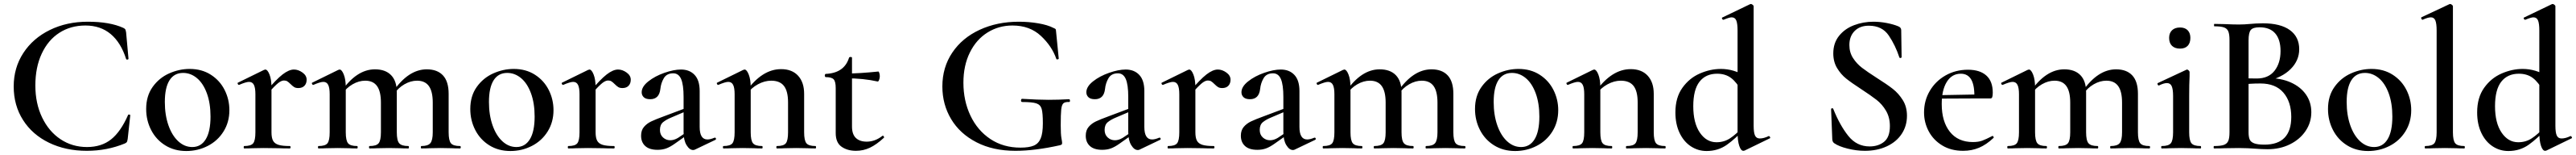

<svg xmlns="http://www.w3.org/2000/svg" viewBox="-20 -745 12971 778"><path d="M601 -605Q609 -601 611 -597.5Q613 -594 615 -582L627 -450Q627 -447 622 -446Q617 -445 615 -449Q589 -531 537.5 -574Q486 -617 410 -617Q336 -617 279 -580.5Q222 -544 190 -475.5Q158 -407 158 -316Q158 -226 192 -155.5Q226 -85 285 -46Q344 -7 418 -7Q491 -7 539.5 -45.5Q588 -84 625 -168Q626 -171 631 -170Q636 -169 636 -167L623 -48Q621 -36 619 -32.5Q617 -29 609 -25Q519 12 417 12Q311 12 227 -28.5Q143 -69 96 -142.5Q49 -216 49 -311Q49 -405 97.5 -479Q146 -553 231 -594.5Q316 -636 422 -636Q533 -636 601 -605Z M716 -198Q716 -263 748.5 -308.5Q781 -354 831.5 -376.5Q882 -399 935 -399Q996 -399 1041.5 -370Q1087 -341 1111 -293.5Q1135 -246 1135 -192Q1135 -132 1105.5 -85Q1076 -38 1026 -12.5Q976 13 918 13Q858 13 812 -15.5Q766 -44 741 -92.5Q716 -141 716 -198ZM1040 -160Q1040 -227 1021.5 -277Q1003 -327 971.5 -353Q940 -379 902 -379Q857 -379 833.5 -342Q810 -305 810 -233Q810 -168 828 -116.5Q846 -65 877.5 -36Q909 -7 948 -7Q992 -7 1016 -46Q1040 -85 1040 -160Z M1460 -396Q1482 -396 1503 -381Q1524 -366 1524 -345Q1524 -326 1513 -314.5Q1502 -303 1482 -303Q1469 -303 1461 -308Q1453 -313 1443 -323Q1434 -332 1427 -336.5Q1420 -341 1410 -341Q1397 -341 1380.5 -328Q1364 -315 1324 -271L1317 -283Q1371 -347 1403 -371.5Q1435 -396 1460 -396ZM1210 -12Q1244 -12 1255 -26Q1266 -40 1266 -81V-272Q1266 -304 1258.5 -319Q1251 -334 1234 -334Q1219 -334 1184 -319H1183Q1179 -319 1177 -324Q1175 -329 1178 -330L1309 -394Q1315 -396 1316 -396Q1327 -396 1337 -371Q1347 -346 1347 -306V-81Q1347 -53 1355 -38.5Q1363 -24 1382.5 -18Q1402 -12 1439 -12Q1443 -12 1443 -6Q1443 0 1439 0Q1405 0 1385 -1L1307 -2L1249 -1Q1235 0 1210 0Q1207 0 1207 -6Q1207 -12 1210 -12Z M2102 -12Q2135 -12 2147 -26.5Q2159 -41 2159 -81V-230Q2159 -286 2139.5 -313Q2120 -340 2080 -340Q2048 -340 2016.5 -322Q1985 -304 1964 -273L1959 -285Q2036 -397 2129 -397Q2182 -397 2210.5 -366.5Q2239 -336 2239 -274V-81Q2239 -40 2250.5 -26Q2262 -12 2296 -12Q2300 -12 2300 -6Q2300 0 2296 0Q2271 0 2256 -1L2199 -2L2142 -1Q2127 0 2102 0Q2099 0 2099 -6Q2099 -12 2102 -12ZM1841 -12Q1875 -12 1886.5 -26Q1898 -40 1898 -81V-230Q1898 -286 1878.5 -313Q1859 -340 1819 -340Q1787 -340 1755.5 -322Q1724 -304 1703 -273L1698 -285Q1775 -397 1868 -397Q1921 -397 1949.5 -367.5Q1978 -338 1978 -282V-81Q1978 -40 1990 -26Q2002 -12 2036 -12Q2039 -12 2039 -6Q2039 0 2036 0Q2010 0 1995 -1L1938 -2L1881 -1Q1866 0 1841 0Q1838 0 1838 -6Q1838 -12 1841 -12ZM1584 -12Q1618 -12 1629 -26Q1640 -40 1640 -81V-272Q1640 -304 1632.5 -319Q1625 -334 1608 -334Q1593 -334 1558 -319H1557Q1553 -319 1551 -324Q1549 -329 1552 -330L1683 -394Q1689 -396 1690 -396Q1701 -396 1711 -371Q1721 -346 1721 -306V-81Q1721 -40 1732.5 -26Q1744 -12 1778 -12Q1781 -12 1781 -6Q1781 0 1778 0Q1753 0 1738 -1L1681 -2L1623 -1Q1609 0 1584 0Q1581 0 1581 -6Q1581 -12 1584 -12Z M2348 -198Q2348 -263 2380.5 -308.5Q2413 -354 2463.5 -376.5Q2514 -399 2567 -399Q2628 -399 2673.5 -370Q2719 -341 2743 -293.5Q2767 -246 2767 -192Q2767 -132 2737.5 -85Q2708 -38 2658 -12.5Q2608 13 2550 13Q2490 13 2444 -15.5Q2398 -44 2373 -92.5Q2348 -141 2348 -198ZM2672 -160Q2672 -227 2653.5 -277Q2635 -327 2603.5 -353Q2572 -379 2534 -379Q2489 -379 2465.5 -342Q2442 -305 2442 -233Q2442 -168 2460 -116.5Q2478 -65 2509.5 -36Q2541 -7 2580 -7Q2624 -7 2648 -46Q2672 -85 2672 -160Z M3092 -396Q3114 -396 3135 -381Q3156 -366 3156 -345Q3156 -326 3145 -314.5Q3134 -303 3114 -303Q3101 -303 3093 -308Q3085 -313 3075 -323Q3066 -332 3059 -336.5Q3052 -341 3042 -341Q3029 -341 3012.5 -328Q2996 -315 2956 -271L2949 -283Q3003 -347 3035 -371.5Q3067 -396 3092 -396ZM2842 -12Q2876 -12 2887 -26Q2898 -40 2898 -81V-272Q2898 -304 2890.5 -319Q2883 -334 2866 -334Q2851 -334 2816 -319H2815Q2811 -319 2809 -324Q2807 -329 2810 -330L2941 -394Q2947 -396 2948 -396Q2959 -396 2969 -371Q2979 -346 2979 -306V-81Q2979 -53 2987 -38.5Q2995 -24 3014.5 -18Q3034 -12 3071 -12Q3075 -12 3075 -6Q3075 0 3071 0Q3037 0 3017 -1L2939 -2L2881 -1Q2867 0 2842 0Q2839 0 2839 -6Q2839 -12 2842 -12Z M3470 8Q3452 8 3437 -16.5Q3422 -41 3422 -82V-258Q3422 -320 3409.5 -348.5Q3397 -377 3370 -377Q3337 -377 3322.5 -352.5Q3308 -328 3305 -298Q3299 -247 3254 -247Q3232 -247 3221.5 -257Q3211 -267 3211 -282Q3211 -310 3244.5 -336.5Q3278 -363 3325.5 -379.5Q3373 -396 3409 -396Q3452 -396 3477.5 -369Q3503 -342 3503 -288V-108Q3503 -45 3542 -45Q3557 -45 3578 -54H3580Q3584 -54 3585 -49.5Q3586 -45 3582 -43L3479 6Q3475 8 3470 8ZM3208 -64Q3208 -91 3222.5 -108Q3237 -125 3259 -135.5Q3281 -146 3325 -162L3432 -202L3435 -187L3362 -156Q3335 -145 3319 -132Q3303 -119 3303 -93Q3303 -69 3318.5 -55Q3334 -41 3355 -41Q3374 -41 3394 -53L3448 -89L3449 -74L3378 -24Q3354 -7 3334.5 0Q3315 7 3291 7Q3250 7 3229 -12Q3208 -31 3208 -64Z M3892 -12Q3926 -12 3937 -26Q3948 -40 3948 -81V-231Q3948 -287 3927.5 -313.5Q3907 -340 3863 -340Q3830 -340 3796.5 -322Q3763 -304 3742 -274L3737 -286Q3817 -398 3913 -398Q3968 -398 3998.5 -365Q4029 -332 4029 -274V-81Q4029 -40 4040.5 -26Q4052 -12 4086 -12Q4089 -12 4089 -6Q4089 0 4086 0Q4061 0 4046 -1L3989 -2L3932 -1Q3917 0 3892 0Q3889 0 3889 -6Q3889 -12 3892 -12ZM3623 -12Q3657 -12 3668 -26Q3679 -40 3679 -81V-272Q3679 -304 3671.5 -319Q3664 -334 3647 -334Q3632 -334 3597 -319H3596Q3592 -319 3590 -324Q3588 -329 3591 -330L3722 -394Q3728 -396 3729 -396Q3740 -396 3750 -371Q3760 -346 3760 -306V-81Q3760 -40 3771.5 -26Q3783 -12 3817 -12Q3820 -12 3820 -6Q3820 0 3817 0Q3792 0 3777 -1L3720 -2L3662 -1Q3648 0 3623 0Q3620 0 3620 -6Q3620 -12 3623 -12Z M4188 -77V-303Q4188 -336 4177.5 -347Q4167 -358 4137 -358Q4136 -358 4134.5 -360.5Q4133 -363 4133 -366Q4133 -369 4134.5 -371.5Q4136 -374 4137 -374Q4231 -378 4255 -455Q4256 -459 4263 -459Q4270 -459 4270 -455V-110Q4270 -71 4289.5 -52.5Q4309 -34 4344 -34Q4386 -34 4423 -63L4425 -64Q4428 -64 4430.5 -59.5Q4433 -55 4430 -53Q4393 -19 4360 -3.5Q4327 12 4290 12Q4247 12 4217.5 -8.5Q4188 -29 4188 -77ZM4241 -352V-376Q4305 -376 4403 -386Q4405 -386 4407.5 -378.5Q4410 -371 4410 -362Q4410 -353 4406.5 -344Q4403 -335 4399 -336Q4327 -352 4241 -352Z M4725 -311Q4725 -407 4775 -481Q4825 -555 4913 -595.5Q5001 -636 5110 -636Q5160 -636 5207.5 -628Q5255 -620 5284 -605Q5294 -601 5295.5 -598.5Q5297 -596 5298 -582L5311 -451Q5311 -448 5305.5 -447Q5300 -446 5299 -449Q5277 -513 5221 -565Q5165 -617 5078 -617Q5009 -617 4952.5 -582Q4896 -547 4863.5 -481.5Q4831 -416 4831 -330Q4831 -239 4866.5 -164.5Q4902 -90 4967 -47Q5032 -4 5118 -4Q5161 -4 5185 -14Q5209 -24 5220 -50Q5231 -76 5231 -126Q5231 -178 5225 -198.5Q5219 -219 5198.5 -226Q5178 -233 5127 -233Q5121 -233 5121 -241Q5121 -244 5122.5 -246.5Q5124 -249 5126 -249Q5209 -244 5259 -244Q5309 -244 5363 -247Q5367 -247 5367.5 -240Q5368 -233 5363 -233Q5343 -234 5334.5 -226.5Q5326 -219 5323.5 -195.5Q5321 -172 5321 -116Q5321 -71 5324.5 -52Q5328 -33 5328 -28Q5328 -22 5326 -20Q5324 -18 5317 -16Q5191 12 5093 12Q4980 12 4896.5 -31Q4813 -74 4769 -147.5Q4725 -221 4725 -311Z M5709 8Q5691 8 5676 -16.5Q5661 -41 5661 -82V-258Q5661 -320 5648.5 -348.5Q5636 -377 5609 -377Q5576 -377 5561.5 -352.5Q5547 -328 5544 -298Q5538 -247 5493 -247Q5471 -247 5460.5 -257Q5450 -267 5450 -282Q5450 -310 5483.5 -336.5Q5517 -363 5564.5 -379.5Q5612 -396 5648 -396Q5691 -396 5716.5 -369Q5742 -342 5742 -288V-108Q5742 -45 5781 -45Q5796 -45 5817 -54H5819Q5823 -54 5824 -49.5Q5825 -45 5821 -43L5718 6Q5714 8 5709 8ZM5447 -64Q5447 -91 5461.5 -108Q5476 -125 5498 -135.5Q5520 -146 5564 -162L5671 -202L5674 -187L5601 -156Q5574 -145 5558 -132Q5542 -119 5542 -93Q5542 -69 5557.5 -55Q5573 -41 5594 -41Q5613 -41 5633 -53L5687 -89L5688 -74L5617 -24Q5593 -7 5573.5 0Q5554 7 5530 7Q5489 7 5468 -12Q5447 -31 5447 -64Z M6112 -396Q6134 -396 6155 -381Q6176 -366 6176 -345Q6176 -326 6165 -314.5Q6154 -303 6134 -303Q6121 -303 6113 -308Q6105 -313 6095 -323Q6086 -332 6079 -336.5Q6072 -341 6062 -341Q6049 -341 6032.5 -328Q6016 -315 5976 -271L5969 -283Q6023 -347 6055 -371.5Q6087 -396 6112 -396ZM5862 -12Q5896 -12 5907 -26Q5918 -40 5918 -81V-272Q5918 -304 5910.5 -319Q5903 -334 5886 -334Q5871 -334 5836 -319H5835Q5831 -319 5829 -324Q5827 -329 5830 -330L5961 -394Q5967 -396 5968 -396Q5979 -396 5989 -371Q5999 -346 5999 -306V-81Q5999 -53 6007 -38.5Q6015 -24 6034.5 -18Q6054 -12 6091 -12Q6095 -12 6095 -6Q6095 0 6091 0Q6057 0 6037 -1L5959 -2L5901 -1Q5887 0 5862 0Q5859 0 5859 -6Q5859 -12 5862 -12Z M6490 8Q6472 8 6457 -16.5Q6442 -41 6442 -82V-258Q6442 -320 6429.5 -348.5Q6417 -377 6390 -377Q6357 -377 6342.5 -352.5Q6328 -328 6325 -298Q6319 -247 6274 -247Q6252 -247 6241.5 -257Q6231 -267 6231 -282Q6231 -310 6264.5 -336.5Q6298 -363 6345.5 -379.5Q6393 -396 6429 -396Q6472 -396 6497.5 -369Q6523 -342 6523 -288V-108Q6523 -45 6562 -45Q6577 -45 6598 -54H6600Q6604 -54 6605 -49.5Q6606 -45 6602 -43L6499 6Q6495 8 6490 8ZM6228 -64Q6228 -91 6242.5 -108Q6257 -125 6279 -135.5Q6301 -146 6345 -162L6452 -202L6455 -187L6382 -156Q6355 -145 6339 -132Q6323 -119 6323 -93Q6323 -69 6338.5 -55Q6354 -41 6375 -41Q6394 -41 6414 -53L6468 -89L6469 -74L6398 -24Q6374 -7 6354.5 0Q6335 7 6311 7Q6270 7 6249 -12Q6228 -31 6228 -64Z M7161 -12Q7194 -12 7206 -26.5Q7218 -41 7218 -81V-230Q7218 -286 7198.5 -313Q7179 -340 7139 -340Q7107 -340 7075.5 -322Q7044 -304 7023 -273L7018 -285Q7095 -397 7188 -397Q7241 -397 7269.5 -366.5Q7298 -336 7298 -274V-81Q7298 -40 7309.5 -26Q7321 -12 7355 -12Q7359 -12 7359 -6Q7359 0 7355 0Q7330 0 7315 -1L7258 -2L7201 -1Q7186 0 7161 0Q7158 0 7158 -6Q7158 -12 7161 -12ZM6900 -12Q6934 -12 6945.5 -26Q6957 -40 6957 -81V-230Q6957 -286 6937.5 -313Q6918 -340 6878 -340Q6846 -340 6814.5 -322Q6783 -304 6762 -273L6757 -285Q6834 -397 6927 -397Q6980 -397 7008.5 -367.5Q7037 -338 7037 -282V-81Q7037 -40 7049 -26Q7061 -12 7095 -12Q7098 -12 7098 -6Q7098 0 7095 0Q7069 0 7054 -1L6997 -2L6940 -1Q6925 0 6900 0Q6897 0 6897 -6Q6897 -12 6900 -12ZM6643 -12Q6677 -12 6688 -26Q6699 -40 6699 -81V-272Q6699 -304 6691.5 -319Q6684 -334 6667 -334Q6652 -334 6617 -319H6616Q6612 -319 6610 -324Q6608 -329 6611 -330L6742 -394Q6748 -396 6749 -396Q6760 -396 6770 -371Q6780 -346 6780 -306V-81Q6780 -40 6791.5 -26Q6803 -12 6837 -12Q6840 -12 6840 -6Q6840 0 6837 0Q6812 0 6797 -1L6740 -2L6682 -1Q6668 0 6643 0Q6640 0 6640 -6Q6640 -12 6643 -12Z M7407 -198Q7407 -263 7439.5 -308.5Q7472 -354 7522.5 -376.5Q7573 -399 7626 -399Q7687 -399 7732.5 -370Q7778 -341 7802 -293.5Q7826 -246 7826 -192Q7826 -132 7796.5 -85Q7767 -38 7717 -12.5Q7667 13 7609 13Q7549 13 7503 -15.5Q7457 -44 7432 -92.5Q7407 -141 7407 -198ZM7731 -160Q7731 -227 7712.5 -277Q7694 -327 7662.5 -353Q7631 -379 7593 -379Q7548 -379 7524.5 -342Q7501 -305 7501 -233Q7501 -168 7519 -116.5Q7537 -65 7568.5 -36Q7600 -7 7639 -7Q7683 -7 7707 -46Q7731 -85 7731 -160Z M8170 -12Q8204 -12 8215 -26Q8226 -40 8226 -81V-231Q8226 -287 8205.5 -313.5Q8185 -340 8141 -340Q8108 -340 8074.5 -322Q8041 -304 8020 -274L8015 -286Q8095 -398 8191 -398Q8246 -398 8276.5 -365Q8307 -332 8307 -274V-81Q8307 -40 8318.5 -26Q8330 -12 8364 -12Q8367 -12 8367 -6Q8367 0 8364 0Q8339 0 8324 -1L8267 -2L8210 -1Q8195 0 8170 0Q8167 0 8167 -6Q8167 -12 8170 -12ZM7901 -12Q7935 -12 7946 -26Q7957 -40 7957 -81V-272Q7957 -304 7949.5 -319Q7942 -334 7925 -334Q7910 -334 7875 -319H7874Q7870 -319 7868 -324Q7866 -329 7869 -330L8000 -394Q8006 -396 8007 -396Q8018 -396 8028 -371Q8038 -346 8038 -306V-81Q8038 -40 8049.5 -26Q8061 -12 8095 -12Q8098 -12 8098 -6Q8098 0 8095 0Q8070 0 8055 -1L7998 -2L7940 -1Q7926 0 7901 0Q7898 0 7898 -6Q7898 -12 7901 -12Z M8416 -181Q8416 -255 8451 -304Q8486 -353 8539 -376Q8592 -399 8645 -399Q8710 -399 8768 -363L8749 -287Q8725 -332 8696.5 -353.5Q8668 -375 8626 -375Q8569 -375 8537.5 -335Q8506 -295 8506 -212Q8506 -128 8539 -79.5Q8572 -31 8623 -31Q8661 -31 8691.5 -51Q8722 -71 8757 -109L8766 -101Q8720 -50 8675.5 -18.5Q8631 13 8573 13Q8530 13 8494 -10.5Q8458 -34 8437 -78Q8416 -122 8416 -181ZM8841 -50Q8861 -50 8886 -62H8887Q8890 -62 8892.5 -57Q8895 -52 8892 -51L8764 11L8758 12Q8746 12 8737.5 -13Q8729 -38 8729 -82V-592Q8729 -627 8722.5 -642.5Q8716 -658 8699 -658Q8688 -658 8659 -646H8657Q8653 -646 8651 -651Q8649 -656 8652 -657L8792 -724L8796 -725Q8800 -725 8805 -721Q8810 -717 8810 -714V-114Q8810 -79 8817 -64.5Q8824 -50 8841 -50Z M9430 -354Q9481 -322 9510.5 -299Q9540 -276 9561 -242.5Q9582 -209 9582 -164Q9582 -113 9555.5 -73Q9529 -33 9480.5 -10.5Q9432 12 9370 12Q9328 12 9283.5 1Q9239 -10 9216 -26Q9207 -32 9206 -45L9200 -196V-197Q9200 -201 9205 -201.5Q9210 -202 9211 -198Q9244 -116 9286.5 -63Q9329 -10 9394 -10Q9438 -10 9467 -33.5Q9496 -57 9496 -112Q9496 -156 9476.5 -189Q9457 -222 9428.5 -244Q9400 -266 9351 -298Q9303 -329 9276 -350.5Q9249 -372 9230 -403.5Q9211 -435 9211 -477Q9211 -529 9240 -565Q9269 -601 9315.5 -618.5Q9362 -636 9413 -636Q9446 -636 9480 -629.5Q9514 -623 9538 -613Q9553 -607 9553 -594L9555 -459Q9555 -455 9550.5 -454Q9546 -453 9544 -456Q9524 -517 9490.5 -566.5Q9457 -616 9390 -616Q9345 -616 9318.5 -589.5Q9292 -563 9292 -519Q9292 -482 9310.5 -453.5Q9329 -425 9356 -404.5Q9383 -384 9430 -354Z M9668 -181Q9668 -240 9697 -289Q9726 -338 9776.5 -366.5Q9827 -395 9889 -395Q9949 -395 9981.5 -366Q10014 -337 10014 -280Q10014 -265 10011.5 -258Q10009 -251 10003 -251H9921Q9926 -375 9853 -375Q9808 -375 9782.5 -334Q9757 -293 9757 -223Q9757 -135 9798 -83.5Q9839 -32 9914 -32Q9942 -32 9961 -39Q9980 -46 10011 -62L10013 -63Q10015 -63 10017.5 -59Q10020 -55 10018 -53Q9982 -19 9945 -3.5Q9908 12 9865 12Q9804 12 9759.5 -15Q9715 -42 9691.5 -86Q9668 -130 9668 -181ZM9727 -267 9949 -271V-251L9728 -250Z M10608 -12Q10641 -12 10653 -26.5Q10665 -41 10665 -81V-230Q10665 -286 10645.5 -313Q10626 -340 10586 -340Q10554 -340 10522.5 -322Q10491 -304 10470 -273L10465 -285Q10542 -397 10635 -397Q10688 -397 10716.5 -366.5Q10745 -336 10745 -274V-81Q10745 -40 10756.5 -26Q10768 -12 10802 -12Q10806 -12 10806 -6Q10806 0 10802 0Q10777 0 10762 -1L10705 -2L10648 -1Q10633 0 10608 0Q10605 0 10605 -6Q10605 -12 10608 -12ZM10347 -12Q10381 -12 10392.5 -26Q10404 -40 10404 -81V-230Q10404 -286 10384.5 -313Q10365 -340 10325 -340Q10293 -340 10261.5 -322Q10230 -304 10209 -273L10204 -285Q10281 -397 10374 -397Q10427 -397 10455.5 -367.5Q10484 -338 10484 -282V-81Q10484 -40 10496 -26Q10508 -12 10542 -12Q10545 -12 10545 -6Q10545 0 10542 0Q10516 0 10501 -1L10444 -2L10387 -1Q10372 0 10347 0Q10344 0 10344 -6Q10344 -12 10347 -12ZM10090 -12Q10124 -12 10135 -26Q10146 -40 10146 -81V-272Q10146 -304 10138.5 -319Q10131 -334 10114 -334Q10099 -334 10064 -319H10063Q10059 -319 10057 -324Q10055 -329 10058 -330L10189 -394Q10195 -396 10196 -396Q10207 -396 10217 -371Q10227 -346 10227 -306V-81Q10227 -40 10238.5 -26Q10250 -12 10284 -12Q10287 -12 10287 -6Q10287 0 10284 0Q10259 0 10244 -1L10187 -2L10129 -1Q10115 0 10090 0Q10087 0 10087 -6Q10087 -12 10090 -12Z M10865 -12Q10899 -12 10910.5 -26Q10922 -40 10922 -81V-263Q10922 -297 10915 -312.5Q10908 -328 10891 -328Q10875 -328 10851 -316H10850Q10846 -316 10844 -321Q10842 -326 10845 -328L10989 -395L10992 -396Q10996 -396 11000.5 -391.5Q11005 -387 11005 -384V-363Q11003 -321 11003 -264V-81Q11003 -40 11014.5 -26Q11026 -12 11060 -12Q11063 -12 11063 -6Q11063 0 11060 0Q11035 0 11020 -1L10962 -2L10904 -1Q10890 0 10865 0Q10862 0 10862 -6Q10862 -12 10865 -12ZM10902 -555Q10902 -579 10916.5 -593Q10931 -607 10957 -607Q10982 -607 10995.5 -593Q11009 -579 11009 -555Q11009 -529 10995.5 -515Q10982 -501 10957 -501Q10931 -501 10916.5 -515Q10902 -529 10902 -555Z M11618 -182Q11618 -130 11589 -87.5Q11560 -45 11510 -20.5Q11460 4 11398 4Q11369 4 11331 1Q11318 0 11298 -1Q11278 -2 11253 -2L11181 -1Q11162 0 11129 0Q11126 0 11126 -6Q11126 -12 11129 -12Q11161 -12 11177 -17.5Q11193 -23 11199.5 -37Q11206 -51 11206 -81V-544Q11206 -573 11200 -587.5Q11194 -602 11178 -607.5Q11162 -613 11130 -613Q11128 -613 11128 -619Q11128 -625 11130 -625L11182 -624Q11226 -622 11253 -622Q11281 -622 11312 -625Q11323 -626 11338.5 -627Q11354 -628 11374 -628Q11463 -628 11510 -594Q11557 -560 11557 -498Q11557 -441 11513.5 -398Q11470 -355 11391 -337L11402 -353Q11466 -353 11515 -331Q11564 -309 11591 -270.5Q11618 -232 11618 -182ZM11302 -542V-346L11266 -353Q11310 -351 11343 -351Q11402 -351 11432.5 -389.5Q11463 -428 11463 -489Q11463 -546 11436.5 -577Q11410 -608 11357 -608Q11325 -608 11313.5 -595Q11302 -582 11302 -542ZM11517 -158Q11517 -234 11477.5 -280Q11438 -326 11362 -326Q11306 -326 11270 -320L11302 -332V-81Q11302 -58 11307.5 -45Q11313 -32 11330.5 -25.5Q11348 -19 11382 -19Q11517 -19 11517 -158Z M11702 -198Q11702 -263 11734.5 -308.5Q11767 -354 11817.5 -376.5Q11868 -399 11921 -399Q11982 -399 12027.5 -370Q12073 -341 12097 -293.5Q12121 -246 12121 -192Q12121 -132 12091.5 -85Q12062 -38 12012 -12.5Q11962 13 11904 13Q11844 13 11798 -15.5Q11752 -44 11727 -92.5Q11702 -141 11702 -198ZM12026 -160Q12026 -227 12007.5 -277Q11989 -327 11957.5 -353Q11926 -379 11888 -379Q11843 -379 11819.5 -342Q11796 -305 11796 -233Q11796 -168 11814 -116.5Q11832 -65 11863.5 -36Q11895 -7 11934 -7Q11978 -7 12002 -46Q12026 -85 12026 -160Z M12192 -12Q12226 -12 12237.5 -26Q12249 -40 12249 -81V-592Q12249 -627 12242.5 -642.5Q12236 -658 12220 -658Q12205 -658 12179 -646H12178Q12174 -646 12172 -651Q12170 -656 12172 -658L12313 -724L12317 -725Q12321 -725 12326 -721Q12331 -717 12331 -714V-81Q12331 -40 12342.5 -26Q12354 -12 12388 -12Q12391 -12 12391 -6Q12391 0 12388 0Q12363 0 12348 -1L12290 -2L12232 -1Q12217 0 12192 0Q12189 0 12189 -6Q12189 -12 12192 -12Z M12453 -181Q12453 -255 12488 -304Q12523 -353 12576 -376Q12629 -399 12682 -399Q12747 -399 12805 -363L12786 -287Q12762 -332 12733.5 -353.5Q12705 -375 12663 -375Q12606 -375 12574.5 -335Q12543 -295 12543 -212Q12543 -128 12576 -79.5Q12609 -31 12660 -31Q12698 -31 12728.5 -51Q12759 -71 12794 -109L12803 -101Q12757 -50 12712.5 -18.5Q12668 13 12610 13Q12567 13 12531 -10.5Q12495 -34 12474 -78Q12453 -122 12453 -181ZM12878 -50Q12898 -50 12923 -62H12924Q12927 -62 12929.5 -57Q12932 -52 12929 -51L12801 11L12795 12Q12783 12 12774.5 -13Q12766 -38 12766 -82V-592Q12766 -627 12759.5 -642.5Q12753 -658 12736 -658Q12725 -658 12696 -646H12694Q12690 -646 12688 -651Q12686 -656 12689 -657L12829 -724L12833 -725Q12837 -725 12842 -721Q12847 -717 12847 -714V-114Q12847 -79 12854 -64.5Q12861 -50 12878 -50Z"/></svg>

Font: Cormorant Garamond SemiBold
Style: Regular
Weight: 600
Designer: Christian Thalmann (Catharsis Fonts)
Foundry: Catharsis Fonts
Version: Version 4.000